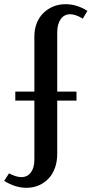

<svg xmlns="http://www.w3.org/2000/svg" viewBox="-98 -729 437 916"><path d="M28 167Q-25 167 -78 134L-55 98Q-21 116 4 116Q33 116 49.5 93.5Q66 71 66 32V-249H-25V-292H66V-556Q66 -589 77 -617.5Q88 -646 108 -666Q128 -686 155 -697.5Q182 -709 215 -709Q269 -709 319 -677L297 -640Q263 -661 237 -661Q208 -661 191.5 -637.5Q175 -614 175 -574V-292H267V-249H175V5Q175 41 164.5 71Q154 101 134.5 122Q115 143 88 155Q61 167 28 167Z"/></svg>

Font: Moniqa ExtBd Paragraph
Style: Regular
Weight: 800
Designer: Rajesh Rajput
Foundry: Rajesh Rajput
Version: Version 1.000